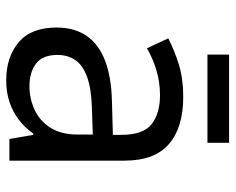

<svg xmlns="http://www.w3.org/2000/svg" viewBox="-88 -642 740 603"><g transform="rotate(90 281.5 -340.0)"><path d="M232 10Q159 10 112.5 -29Q66 -68 66 -148Q66 -205 92.5 -243Q119 -281 170 -300.5Q221 -320 295 -322L403 -325V-351Q403 -421 369 -447Q335 -473 279 -473Q238 -473 201 -462Q164 -451 131 -432L100 -499Q139 -519 183 -532.5Q227 -546 284 -546Q380 -546 432 -501Q484 -456 484 -362V0H416L403 -75H399Q379 -47 354 -28.5Q329 -10 299 0Q269 10 232 10ZM250 -63Q290 -63 325 -79.5Q360 -96 381 -129.5Q402 -163 402 -214V-262L315 -259Q257 -257 221 -244Q185 -231 168.5 -207.5Q152 -184 152 -151Q152 -104 179.5 -83.5Q207 -63 250 -63ZM151 -622V-690H428V-622Z"/></g></svg>

Font: Noto Sans Mono SemiCondensed
Style: Regular
Weight: 400
Width: 4
Designer: Monotype Design Team
Foundry: Monotype Imaging Inc.
Version: Version 2.010